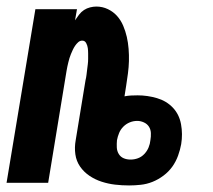

<svg xmlns="http://www.w3.org/2000/svg" viewBox="-29 -558 649 586"><path d="M365 8Q343 8 322 5.5Q301 3 281 -3.5Q261 -10 244 -21.5Q227 -33 215.5 -49.5Q204 -66 201 -87Q198 -108 202 -130L232 -313Q234 -321 235 -329.5Q236 -338 237 -346Q238 -354 239 -362Q240 -370 240 -378.5Q240 -387 240 -395Q240 -403 239 -411Q238 -419 234 -426.5Q230 -434 222 -434Q215 -434 209.5 -429Q204 -424 200 -418Q196 -412 193 -405.5Q190 -399 187.5 -393Q185 -387 183 -380.5Q181 -374 179.5 -367.5Q178 -361 176.5 -354.5Q175 -348 174 -341L118 0H-9L79 -530H206L200 -496Q206 -505 212.5 -513.5Q219 -522 227.5 -527.5Q236 -533 246 -535.5Q256 -538 265 -538Q284 -538 300.5 -530Q317 -522 328.5 -509Q340 -496 347 -479.5Q354 -463 358 -445.5Q362 -428 363.5 -409Q365 -390 364.5 -371.5Q364 -353 361.5 -334Q359 -315 356 -296L351 -264Q361 -266 371 -266.5Q381 -267 391 -267Q421 -267 450 -258.5Q479 -250 498.5 -229.5Q518 -209 523.5 -179Q529 -149 524 -118Q521 -101 514.5 -83Q508 -65 497 -49.5Q486 -34 470 -22Q454 -10 436.5 -3Q419 4 400.5 6Q382 8 365 8ZM369 -71Q369 -71 369 -71Q369 -71 370 -71Q381 -71 392 -75Q403 -79 411.5 -88Q420 -97 424.5 -108Q429 -119 430 -130Q432 -141 431.5 -152Q431 -163 425.5 -171.5Q420 -180 410 -184.5Q400 -189 390 -189Q378 -189 367 -184.5Q356 -180 347.5 -171.5Q339 -163 334.5 -152Q330 -141 328 -130Q327 -119 327.5 -108Q328 -97 333.5 -88Q339 -79 348.5 -75Q358 -71 369 -71Z"/></svg>

Font: Iosevka Curly XBdEx
Style: Italic
Weight: 800
Width: 7
Italic angle: -9°
Monospace: yes
Designer: Belleve Invis
Foundry: Belleve Invis
Version: Version 11.1.0; ttfautohint (v1.8.3)